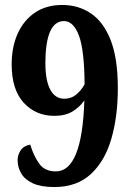

<svg xmlns="http://www.w3.org/2000/svg" viewBox="-20 -744 531 774"><path d="M199 10Q145 10 112.5 -5Q80 -20 65.5 -45Q51 -70 51 -98Q51 -119 63 -137.5Q75 -156 102 -161Q115 -117 137.5 -85Q160 -53 205 -53Q311 -53 320 -339Q301 -312 272 -294.5Q243 -277 199 -277Q124 -277 75.5 -330Q27 -383 27 -484Q27 -555 51.5 -609Q76 -663 121.5 -693.5Q167 -724 231 -724Q296 -724 346.5 -690Q397 -656 426 -582.5Q455 -509 455 -388Q455 -275 429 -185Q403 -95 346.5 -42.5Q290 10 199 10ZM239 -346Q267 -346 287 -362.5Q307 -379 321 -404Q320 -543 298 -601Q276 -659 238 -659Q163 -659 163 -488Q163 -420 182.5 -383Q202 -346 239 -346Z"/></svg>

Font: Noto Serif Bengali Condensed ExtraBold
Style: Regular
Weight: 800
Width: 3
Designer: Juan Bruce, Universal Thirst, Indian Type Foundry and the Monotype Design Team.
Foundry: Monotype Imaging Inc.
Version: Version 2.003; ttfautohint (v1.8.4.7-5d5b)